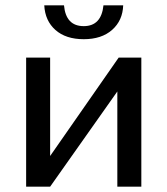

<svg xmlns="http://www.w3.org/2000/svg" viewBox="-20 -700 628 720"><path d="M78 0ZM510 -484V0H420V-357L168 0H78V-484H168V-115L425 -484ZM146 -680H220Q227 -602 294 -602Q360 -602 368 -680H442Q440 -623 400.5 -588Q361 -553 294 -553Q227 -553 188 -587.5Q149 -622 146 -680Z"/></svg>

Font: Play
Style: Regular
Weight: 400
Designer: Jonas Hecksher (Cyrillic expansion: Cyreal)
Foundry: Jonas Hecksher, Playtype, e-types AS
Version: Version 2.101; ttfautohint (v1.5.65-e2d9)